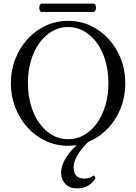

<svg xmlns="http://www.w3.org/2000/svg" viewBox="-20 -791 751 1059"><path d="M356 13Q290 13 232.5 -13.5Q175 -40 132 -87.5Q89 -135 64.5 -197.5Q40 -260 40 -332Q40 -404 64.5 -466Q89 -528 132 -575.5Q175 -623 232.5 -649.5Q290 -676 356 -676Q422 -676 479 -649.5Q536 -623 579.5 -575.5Q623 -528 647 -466Q671 -404 671 -332Q671 -260 647 -197.5Q623 -135 579.5 -87.5Q536 -40 479 -13.5Q422 13 356 13ZM356 -23Q404 -23 444.5 -46.5Q485 -70 515 -112Q545 -154 561.5 -210.5Q578 -267 578 -333Q578 -399 561.5 -455.5Q545 -512 515 -553.5Q485 -595 444.5 -618.5Q404 -642 356 -642Q308 -642 267.5 -618.5Q227 -595 197 -553.5Q167 -512 150.5 -455.5Q134 -399 134 -333Q134 -267 150.5 -210.5Q167 -154 197 -112Q227 -70 267.5 -46.5Q308 -23 356 -23ZM406 248Q364 248 340.5 223.5Q317 199 317 162Q317 81 425 -10H468Q386 72 386 132Q386 194 446 194Q476 194 496 177Q506 181 506 195Q485 223 462 235.5Q439 248 406 248ZM211 -725Q202 -725 198.5 -736.5Q195 -748 198.5 -759.5Q202 -771 211 -771H495Q505 -771 508 -759.5Q511 -748 507.5 -736.5Q504 -725 493 -725Z"/></svg>

Font: Junicode VF
Style: Regular
Weight: 400
Designer: Peter S. Baker
Version: Version 2.213